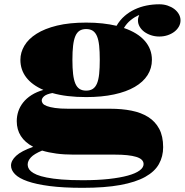

<svg xmlns="http://www.w3.org/2000/svg" viewBox="-20 -668 867 901"><path d="M31.7 108.9Q31.7 85.4 55.9 63Q80.1 40.5 135.7 21Q58.6 -20 58.6 -99.6Q58.6 -123 65.9 -145.3Q73.2 -167.5 88.6 -187Q104 -206.5 127.7 -221.7Q151.4 -236.8 183.6 -246.1Q130.4 -269 103 -304.9Q75.7 -340.8 75.7 -387.2Q75.7 -421.9 94.5 -453.6Q113.3 -485.4 151.4 -509.5Q189.5 -533.7 247.6 -547.9Q305.7 -562 384.3 -562Q425.3 -562 460.7 -558.1Q496.1 -554.2 526.9 -546.9Q542.5 -573.7 564.5 -592.8Q586.4 -611.8 612.5 -624Q638.7 -636.2 668 -642.1Q697.3 -647.9 727.5 -647.9Q748.5 -647.9 766.6 -641.8Q784.7 -635.7 798.1 -625.5Q811.5 -615.2 819.3 -601.6Q827.1 -587.9 827.1 -572.3Q827.1 -556.6 819.3 -543Q811.5 -529.3 798.1 -519Q784.7 -508.8 766.6 -502.7Q748.5 -496.6 727.5 -496.6Q707 -496.6 688.7 -502.7Q670.4 -508.8 656.7 -519Q643.1 -529.3 635.3 -543Q627.4 -556.6 627.4 -572.3Q627.4 -585 633.3 -597.7Q612.3 -588.9 593.5 -573.7Q574.7 -558.6 561.5 -536.6Q626 -514.6 659.4 -476.3Q692.9 -438 692.9 -387.2Q692.9 -347.7 672.4 -315.4Q651.9 -283.2 612.5 -260.3Q573.2 -237.3 515.6 -224.9Q458 -212.4 384.3 -212.4Q291.5 -212.4 225.6 -231.4Q197.8 -226.1 186.8 -216.3Q175.8 -206.5 175.8 -196.3Q175.8 -189.5 180.7 -182.6Q185.5 -175.8 199.5 -170.4Q213.4 -165 237.8 -161.4Q262.2 -157.7 301.8 -157.7H498Q551.8 -157.7 597.2 -148.7Q642.6 -139.6 675.5 -118.9Q708.5 -98.1 727.1 -63.5Q745.6 -28.8 745.6 22.5Q745.6 66.4 725.8 101.8Q706.1 137.2 661.4 162.1Q616.7 187 544.4 200.2Q472.2 213.4 367.7 213.4Q276.9 213.4 213.1 205.1Q149.4 196.8 109.1 182.6Q68.8 168.5 50.3 149.4Q31.7 130.4 31.7 108.9ZM384.3 -242.7Q402.8 -242.7 415.3 -250.7Q427.7 -258.8 435.1 -276.1Q442.4 -293.5 445.3 -320.8Q448.2 -348.1 448.2 -387.2Q448.2 -426.3 445.3 -453.6Q442.4 -481 435.1 -498.3Q427.7 -515.6 415.3 -523.7Q402.8 -531.7 384.3 -531.7Q365.7 -531.7 353.3 -523.7Q340.8 -515.6 333.5 -498.3Q326.2 -481 323 -453.6Q319.8 -426.3 319.8 -387.2Q319.8 -348.1 323 -320.8Q326.2 -293.5 333.5 -276.1Q340.8 -258.8 353.3 -250.7Q365.7 -242.7 384.3 -242.7ZM109.9 104Q109.9 111.3 113 119.6Q116.2 127.9 125.7 136.2Q135.3 144.5 152.6 151.9Q169.9 159.2 198.7 165Q227.5 170.9 269 174.3Q310.5 177.7 368.2 177.7Q437 177.7 490.2 171.9Q543.5 166 579.8 156Q616.2 146 635 132.1Q653.8 118.2 653.8 102.1Q653.8 78.6 619.1 68.1Q584.5 57.6 519 57.6H325.2Q281.2 57.6 244.6 52.7Q208 47.9 177.7 38.6Q140.1 54.2 125 70.6Q109.9 86.9 109.9 104Z"/></svg>

Font: GravitasOne
Style: Regular
Weight: 400
Designer: Riccardo De Franceschi
Foundry: Sorkin Type Co.
Version: Version 1.001